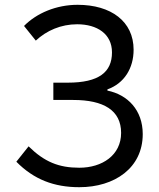

<svg xmlns="http://www.w3.org/2000/svg" viewBox="-20 -766 660 799"><path d="M310 13C457 13 574 -67 574 -208C574 -308 511 -372 427 -389V-394C497 -419 536 -482 536 -559C536 -677 442 -746 303 -746C214 -746 132 -711 80 -658L129 -597C174 -639 234 -665 301 -665C384 -665 446 -625 446 -548C446 -466 392 -422 262 -422H202V-350H285C411 -350 484 -307 484 -213C484 -120 405 -68 310 -68C225 -68 165 -92 99 -157L48 -93C121 -19 205 13 310 13Z"/></svg>

Font: Noto Sans HK
Style: Regular
Weight: 400
Designer: Ryoko NISHIZUKA 西塚涼子 (kana, bopomofo & ideographs); Paul D. Hunt (Latin, Greek & Cyrillic); Sandoll Communications 산돌커뮤니
Foundry: Adobe
Version: Version 2.004;hotconv 1.0.118;makeotfexe 2.5.65603